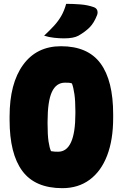

<svg xmlns="http://www.w3.org/2000/svg" viewBox="-20 -961 640 1001"><path d="M298 -720Q438 -720 504 -630.5Q570 -541 570 -365V-346Q570 -232 538.5 -150Q507 -68 447.5 -24Q388 20 305 20Q163 20 96.5 -69.5Q30 -159 30 -335V-354Q30 -526 100.5 -623Q171 -720 298 -720ZM228 -317Q228 -257 233 -223.5Q238 -190 246 -173Q256 -171 264.5 -170.5Q273 -170 283 -170Q373 -170 373 -369V-382Q373 -435 368 -470Q363 -505 355 -526Q347 -529 338.5 -529.5Q330 -530 319 -530Q273 -530 250.5 -481.5Q228 -433 228 -326ZM325 -941Q362 -941 399.5 -938Q437 -935 468 -924Q483 -919 487 -907Q491 -895 486 -882Q470 -841 447 -818Q424 -795 389 -775Q364 -761 313 -761Q291 -761 262.5 -764Q234 -767 210 -775Q240 -803 262 -827Q284 -851 299.5 -878Q315 -905 325 -941Z"/></svg>

Font: Recursive Mn Csl St Blk
Style: Regular
Weight: 900
Monospace: yes
Version: Version 1.079;hotconv 1.0.112;makeotfexe 2.5.65598; ttfautoh